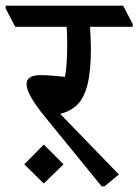

<svg xmlns="http://www.w3.org/2000/svg" viewBox="-48 -640 490 680"><path d="M322 20H312L114 -223Q77 -268 61.5 -296.5Q46 -325 46 -342Q46 -374 97 -374Q112 -374 138 -372Q164 -370 182 -368Q187 -393 188.5 -425.5Q190 -458 190 -482Q190 -503 189.5 -518Q189 -533 188 -545H6L-28 -610V-620H388L422 -555V-545H271Q272 -526 273 -503Q274 -480 274 -471Q274 -389 262 -341Q250 -293 225.5 -269Q201 -245 165 -237L373 -22ZM107 -128 177 -58 107 10 38 -58Z"/></svg>

Font: Tiro Devanagari Hindi
Style: Regular
Weight: 400
Designer: Devanagari: John Hudson & Fiona Ross. Latin: John Hudson.
Foundry: Tiro Typeworks Ltd.
Version: Version 1.52